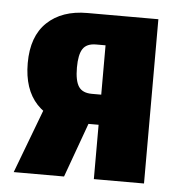

<svg xmlns="http://www.w3.org/2000/svg" viewBox="-42 -524 524 564"><g transform="rotate(5 220.0 -242.0)"><path d="M167 0 236.3 -191.4 93.3 -197.8 18.6 0ZM254.9 0H402.8V-484.4H193.4Q118.7 -484.4 75.2 -443.1Q31.7 -401.9 31.7 -322.8Q31.7 -245.6 71.8 -202.6Q111.8 -159.7 190.4 -158.2L208 -160.2H254.9ZM227.1 -249Q199.7 -249 188.2 -266.1Q176.8 -283.2 176.8 -322.3Q176.8 -360.4 188 -377.4Q199.2 -394.5 227.1 -394.5H254.9V-249Z"/></g></svg>

Font: Roboto Flex
Style: wght 700 wdth 25 opsz 34 GRAD 0.00 slnt 0.00 XTRA 468 XOPQ 96 YOPQ 79 YTLC 514 YTUC 712 YTAS 750 YTDE -203.00 YTFI 738
Weight: 700
Width: 1
Designer: Berlow after Robertson
Foundry: Google
Version: Version 3.100